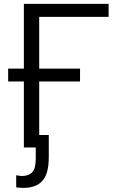

<svg xmlns="http://www.w3.org/2000/svg" viewBox="-20 -751 587 978"><path d="M21.5 -335.9Q21.5 -352.5 21.5 -401.4Q42 -401.4 101.6 -401.4Q101.6 -484.4 101.6 -731.4Q209 -731.4 533.2 -731.4Q533.2 -714.8 533.2 -665Q444.3 -665 179.7 -665Q179.7 -598.6 179.7 -401.4Q231.4 -401.4 387.7 -401.4Q387.7 -384.8 387.7 -335.9Q335.9 -335.9 179.7 -335.9Q179.7 -267.6 179.7 -63.5Q191.4 -63.5 228.5 -63.5Q228.5 -35.2 228.5 48.8Q228.5 135.7 195.3 170.9Q163.1 206.1 98.6 206.1Q80.1 206.1 62.5 203.1Q62.5 182.6 62.5 141.6Q82 145.5 91.8 145.5Q126 145.5 144.5 126Q162.1 106.4 162.1 58.6Q162.1 39.1 162.1 0Q147.5 0 101.6 0Q101.6 -84 101.6 -335.9Q82 -335.9 21.5 -335.9Z"/></svg>

Font: Gothic A1
Style: Regular
Weight: 400
Designer: HanYang I&C Co.,Ltd.
Version: Version 2.50